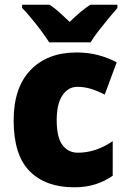

<svg xmlns="http://www.w3.org/2000/svg" viewBox="-20 -786 540 816"><path d="M295 10Q174 10 106 -58.5Q38 -127 38 -274Q38 -414 110 -488.5Q182 -563 305 -563Q354 -563 396.5 -552Q439 -541 476 -521L425 -384Q394 -400 366 -408.5Q338 -417 309 -417Q270 -417 245.5 -381Q221 -345 221 -275Q221 -202 245.5 -169.5Q270 -137 311 -137Q387 -137 459 -186V-39Q426 -16 386 -3Q346 10 295 10ZM189 -606Q176 -627 155.5 -654.5Q135 -682 113 -708.5Q91 -735 74 -752V-766H191Q213 -751 232.5 -733.5Q252 -716 276 -693Q300 -716 321 -734Q342 -752 364 -766H479V-752Q463 -734 441.5 -708Q420 -682 399 -655Q378 -628 365 -606Z"/></svg>

Font: Noto Sans SemiCondensed Black
Style: Regular
Weight: 900
Width: 4
Designer: Monotype Design Team
Foundry: Monotype Imaging Inc.
Version: Version 2.013; ttfautohint (v1.8.4.7-5d5b)